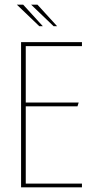

<svg xmlns="http://www.w3.org/2000/svg" viewBox="-20 -800 405 820"><path d="M70 -620H330V-603H90V-362H316L311 -346H90V-16H330V0H70ZM148 -688 52 -780H79L163 -688ZM209 -688 113 -780H140L224 -688Z"/></svg>

Font: Smooch Sans Thin Thin
Style: Regular
Weight: 250
Version: Version 1.010